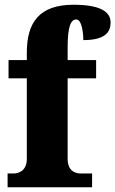

<svg xmlns="http://www.w3.org/2000/svg" viewBox="-20 -789 486 809"><path d="M12 0H368V-58H321C301 -58 265 -65 265 -120V-459H385V-536H265V-589C265 -679 279 -707 301 -707C325 -707 331 -650 331 -620C426 -620 446 -656 446 -694C446 -729 421 -769 290 -769C145 -769 93 -694 93 -567V-536H16V-459H93V-120C93 -65 53 -58 37 -58H12Z"/></svg>

Font: Noto Serif Armenian Condensed Black
Style: Regular
Weight: 900
Width: 3
Designer: Monotype Design Team
Foundry: Monotype Imaging Inc.
Version: Version 2.008